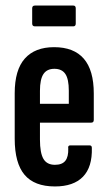

<svg xmlns="http://www.w3.org/2000/svg" viewBox="-20 -666 389 692"><path d="M178 6Q104 6 68.5 -36Q33 -78 33 -166V-330Q33 -414 69.5 -455Q106 -496 175 -496Q246 -496 282 -454.5Q318 -413 318 -329V-234Q318 -224 309 -224H124V-163Q124 -115 136.5 -93.5Q149 -72 178 -72Q204 -72 215.5 -86.5Q227 -101 226 -131Q224 -142 233 -142H303Q311 -142 311 -133Q313 -64 279 -29Q245 6 178 6ZM124 -292H228V-339Q228 -381 215.5 -399.5Q203 -418 176 -418Q149 -418 136.5 -399Q124 -380 124 -339ZM106 -571Q96 -571 96 -581V-636Q96 -646 106 -646H244Q253 -646 253 -636V-581Q253 -571 244 -571Z"/></svg>

Font: Sofia Sans Extra Condensed SemiBold
Style: Regular
Weight: 600
Designer: Botio Nikoltchev, Ani Petrova
Foundry: lettersoup
Version: Version 4.101